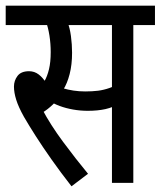

<svg xmlns="http://www.w3.org/2000/svg" viewBox="-20 -642 564 674"><path d="M198 -554 217 -564Q225 -545 229 -515.5Q233 -486 233 -457Q233 -415 224.5 -382Q216 -349 202 -327L198 -316Q185 -294 166.5 -276Q148 -258 128 -246V-259Q157 -204 201.5 -144Q246 -84 289 -32L231 12Q192 -38 161 -82Q130 -126 106 -163.5Q82 -201 64 -232Q45 -266 37 -291.5Q29 -317 29 -338Q29 -359 41.5 -375.5Q54 -392 82 -392Q101 -392 116 -380.5Q131 -369 144 -348Q157 -327 167 -299L111 -321Q125 -338 135.5 -356Q146 -374 152 -399Q158 -424 158 -459Q158 -489 153.5 -517.5Q149 -546 141 -567L180 -554H0V-622H318V-554ZM448 -554V0H373V-554H300V-622H524V-554ZM279 -321Q304 -321 324 -323.5Q344 -326 364 -333Q384 -340 408 -351V-282Q377 -265 350 -259Q323 -253 288 -253Q262 -253 236.5 -257.5Q211 -262 189.5 -270Q168 -278 153 -288L166 -345Q182 -338 200 -332.5Q218 -327 238 -324Q258 -321 279 -321Z"/></svg>

Font: Noto Sans ExtraCondensed
Style: Regular
Weight: 400
Width: 2
Designer: Monotype Design Team
Foundry: Monotype Imaging Inc.
Version: Version 2.013